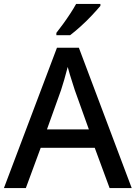

<svg xmlns="http://www.w3.org/2000/svg" viewBox="-20 -961 694 981"><path d="M540 0 464 -206H188L112 0H0L271 -717H383L653 0ZM362 -501Q359 -512 351.5 -534Q344 -556 337 -580Q330 -604 326 -619Q318 -588 308 -553Q298 -518 292 -501L220 -300H434ZM493 -931Q478 -913 451 -884Q424 -855 393 -827Q362 -799 338 -781H268V-793Q283 -812 302 -838Q321 -864 339 -891.5Q357 -919 369 -941H493Z"/></svg>

Font: Noto Sans Gurmukhi UI Medium
Style: Regular
Weight: 500
Designer: Jelle Bosma - Monotype Design Team
Foundry: Monotype Imaging Inc.
Version: Version 2.004; ttfautohint (v1.8.4.7-5d5b)